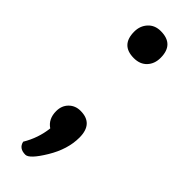

<svg xmlns="http://www.w3.org/2000/svg" viewBox="-195 -456 572 572"><g transform="rotate(45 91.5 -170.0)"><path d="M36 -386Q36 -410 51 -426.5Q66 -443 91 -443Q147 -443 147 -386Q147 -361 132 -345Q117 -329 91 -329Q36 -329 36 -386ZM39 -54Q39 -77 53.5 -91.5Q68 -106 90 -106Q144 -106 144 -47Q144 2 113.5 52.5Q83 103 66 103Q39 103 34 80Q58 40 63 -5Q39 -21 39 -54Z"/></g></svg>

Font: YanoneKaffeesatzRR
Style: Regular
Weight: 400
Designer: Yanone (Cyrillic: Daniel Pouzeot & Huerta Tipografica)
Foundry: Yanone
Version: Version 1.100;PS 001.100;hotconv 1.0.70;makeotf.lib2.5.58329